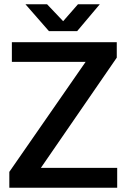

<svg xmlns="http://www.w3.org/2000/svg" viewBox="-20 -886 598 906"><path d="M24 0H533V-94H173L531 -614V-687H36V-594H384L24 -75ZM211 -739H344L451 -866H348L278 -786L202 -866H100Z"/></svg>

Font: Ronzino Medium
Style: Regular
Weight: 500
Designer: Nunzio Mazzaferro
Foundry: Collletttivo
Version: Version 1.000;Glyphs 3.3 (3337)